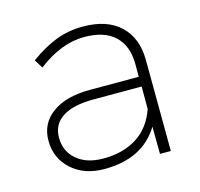

<svg xmlns="http://www.w3.org/2000/svg" viewBox="-83 -611 732 701"><g transform="rotate(-15 283.5 -260.5)"><path d="M58.1 -151.9Q58.1 -216.8 109.9 -254.4Q161.6 -292 252 -292H437V-342.8Q436 -410.2 396.7 -447Q357.4 -483.9 280.8 -483.9Q195.3 -483.9 106 -416L85.9 -448.2Q136.2 -484.9 183.6 -503.4Q231 -522 287.1 -522Q377.9 -522 427.5 -475.1Q477.1 -428.2 478 -346.2L480 0H439L438 -103Q374.5 1 230 1Q153.3 1 105.7 -42.2Q58.1 -85.4 58.1 -151.9ZM98.1 -152.8Q98.1 -100.6 135.5 -68.8Q172.9 -37.1 235.8 -37.1Q310.5 -37.1 362.5 -70.1Q414.6 -103 438 -169.9V-254.9H255.9Q179.2 -254.9 138.7 -228.8Q98.1 -202.6 98.1 -152.8Z"/></g></svg>

Font: Montserrat Ultra Light
Style: Regular
Weight: 200
Designer: Julieta Ulanovsky
Foundry: Julieta Ulanovsky
Version: Version 3.001;PS 003.001;hotconv 1.0.70;makeotf.lib2.5.58329